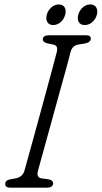

<svg xmlns="http://www.w3.org/2000/svg" viewBox="-20 -862 467 882"><path d="M154.5 -78Q150 -61 154.5 -53Q159 -45 168.5 -43L204.5 -38Q224.5 -33.5 224 -20Q224 -10 216.2 -5Q208.5 0 197.5 0H26Q4 0 4 -17Q4 -33.5 26 -38L51.5 -42.5Q84 -48.5 92.5 -78.5Q96.5 -92.5 107.2 -131.5Q118 -170.5 133 -225Q148 -279.5 164.5 -340Q181 -400.5 196.5 -457.5Q212 -514.5 224 -559.2Q236 -604 241.5 -625.5Q244 -637.5 241 -646Q238 -654.5 224 -657.5L197 -663Q176.5 -668 176.5 -681.5Q177.5 -700 205 -700H376Q397 -700 397 -684.5Q397 -668 371.5 -662.5L338.5 -657Q324 -654 316.2 -646Q308.5 -638 304.5 -624Q299 -602 286.8 -557Q274.5 -512 258.5 -454.8Q242.5 -397.5 226 -337.2Q209.5 -277 194.5 -222.8Q179.5 -168.5 168.8 -129.8Q158 -91 154.5 -78ZM224.5 -747Q205.5 -747 197.5 -760.5Q189.5 -774 195 -794.5Q200.5 -814.5 215.8 -828Q231 -841.5 250 -841.5Q269 -841.5 277 -828Q285 -814.5 279.5 -794.5Q274 -774 258.8 -760.5Q243.5 -747 224.5 -747ZM369.5 -747Q350 -747 342 -760.5Q334 -774 339.5 -794.5Q345 -814.5 360.2 -828Q375.5 -841.5 395 -841.5Q414 -841.5 422 -828Q430 -814.5 425 -794.5Q419.5 -774 404 -760.5Q388.5 -747 369.5 -747Z"/></svg>

Font: Fraunces 144pt S100 Light
Style: Italic
Weight: 300
Italic angle: -16°
Version: Version 1.000; ttfautohint (v1.8.3)